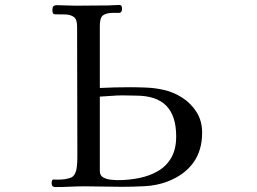

<svg xmlns="http://www.w3.org/2000/svg" viewBox="-20 -757 1040 777"><path d="M693 -205Q693 -288 653 -329Q613 -370 530 -370Q516 -370 503 -370.5Q490 -371 476 -371Q453 -371 430 -369Q407 -367 384 -366V-65Q384 -47 397 -39.5Q410 -32 427 -30Q444 -28 457 -28Q501 -28 543 -36.5Q585 -45 619 -64.5Q653 -84 673 -118.5Q693 -153 693 -205ZM798 -220Q798 -147 761.5 -97.5Q725 -48 657 -22Q614 -6 565.5 -3.5Q517 -1 472 -1Q435 -1 398.5 -2Q362 -3 325 -3Q294 -3 264 -1.5Q234 0 204 0Q189 0 189 -15Q189 -31 196.5 -30.5Q204 -30 214 -30Q246 -30 266.5 -38Q287 -46 291 -83Q293 -100 293 -118Q293 -136 293 -153Q293 -278 292.5 -402Q292 -526 292 -650Q292 -679 278.5 -688.5Q265 -698 245 -698.5Q225 -699 205 -699Q197 -699 194.5 -703.5Q192 -708 192 -715Q192 -726 195.5 -731Q199 -736 212 -736Q230 -736 247.5 -735Q265 -734 284 -734Q317 -734 349.5 -734.5Q382 -735 416 -735Q428 -735 439.5 -736Q451 -737 464 -737Q469 -737 471.5 -732.5Q474 -728 474 -723Q474 -705 462 -705Q450 -705 439 -705Q410 -705 397 -695Q384 -685 384 -654V-401Q444 -404 507 -404Q540 -404 573.5 -402.5Q607 -401 639 -394Q682 -385 718 -361.5Q754 -338 776 -302.5Q798 -267 798 -220Z"/></svg>

Font: Kaisei HarunoUmi
Style: Regular
Weight: 400
Designer: Font-Kai, 金井和夫
Foundry: KAZUO KANAI
Version: Version 5.003